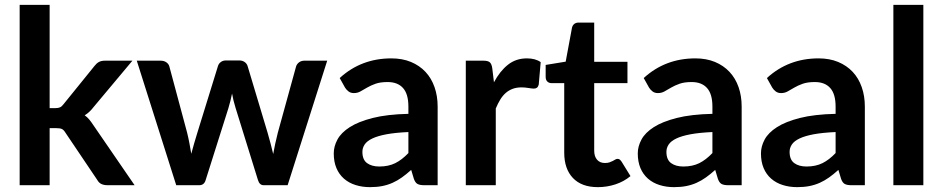

<svg xmlns="http://www.w3.org/2000/svg" viewBox="-20 -763 3886 791"><path d="M184.5 -743V-317.5H207.5Q220 -317.5 227.2 -320.8Q234.5 -324 242 -334L369.5 -491.5Q377.5 -502 387.2 -507.5Q397 -513 412.5 -513H525.5L366 -322.5Q349 -300 329 -288Q339.5 -280.5 347.8 -270.5Q356 -260.5 363.5 -249L534.5 0H423Q408.5 0 398 -4.8Q387.5 -9.5 380.5 -22L249.5 -216.5Q242.5 -228 235 -231.5Q227.5 -235 212.5 -235H184.5V0H61V-743Z M543.5 -513H642Q655.5 -513 665 -506.5Q674.5 -500 677.5 -490L751 -216Q756.5 -193.5 760.5 -172Q764.5 -150.5 768 -129.5Q773.5 -150.5 779.8 -172Q786 -193.5 793 -216L878 -491Q881 -501 889.8 -507.5Q898.5 -514 911 -514H965.5Q978.5 -514 987.8 -507.5Q997 -501 1000 -491L1082.5 -216Q1089 -193 1094.8 -171.5Q1100.5 -150 1105.5 -128.5Q1109.5 -150 1114 -171.5Q1118.5 -193 1124.5 -216L1200 -490Q1203.5 -500 1212.5 -506.5Q1221.5 -513 1234 -513H1328L1165 0H1066Q1049 0 1042.5 -22L950.5 -318.5Q941 -349 936 -377.5Q930 -347.5 921 -317.5L827.5 -22Q821.5 0 801 0H706Z M1727 0Q1709.5 0 1700 -5.2Q1690.5 -10.5 1685 -26.5L1674 -63Q1654.5 -45.5 1636 -32.2Q1617.5 -19 1597.5 -10Q1577.5 -1 1554.8 3.5Q1532 8 1504.5 8Q1472 8 1444.5 -0.8Q1417 -9.5 1397 -27Q1377 -44.5 1366 -70.5Q1355 -96.5 1355 -131Q1355 -160 1370.2 -188.2Q1385.5 -216.5 1421 -239.2Q1456.5 -262 1515.5 -277Q1574.5 -292 1662.5 -294V-324Q1662.5 -375.5 1640.5 -400.2Q1618.5 -425 1577 -425Q1547 -425 1527.2 -418Q1507.5 -411 1492.5 -402.2Q1477.5 -393.5 1465.2 -386.5Q1453 -379.5 1438 -379.5Q1425 -379.5 1416 -386.2Q1407 -393 1401.5 -402L1379.5 -441.5Q1468 -522.5 1592.5 -522.5Q1637.5 -522.5 1673 -507.8Q1708.5 -493 1733 -466.8Q1757.5 -440.5 1770.2 -404Q1783 -367.5 1783 -324V0ZM1542.5 -77Q1580.5 -77 1608.2 -90.8Q1636 -104.5 1662.5 -132.5V-219Q1608.5 -216.5 1572.2 -209.8Q1536 -203 1514 -192.5Q1492 -182 1482.5 -168Q1473 -154 1473 -137.5Q1473 -105 1492.2 -91Q1511.5 -77 1542.5 -77Z M1899 0V-513H1971.5Q1990.5 -513 1998 -506.2Q2005.5 -499.5 2008 -482L2015 -424Q2039.5 -470 2072.5 -496.2Q2105.5 -522.5 2150.5 -522.5Q2186 -522.5 2207.5 -507L2199.5 -414.5Q2197 -405.5 2192.2 -401.8Q2187.5 -398 2179.5 -398Q2172 -398 2157.2 -400.5Q2142.5 -403 2128.5 -403Q2108 -403 2092 -397Q2076 -391 2063.2 -379.8Q2050.5 -368.5 2040.8 -352.5Q2031 -336.5 2022.5 -316V0Z M2443 8Q2376 8 2340.2 -29.8Q2304.5 -67.5 2304.5 -134V-420.5H2252Q2242 -420.5 2235 -427Q2228 -433.5 2228 -446.5V-495.5L2310.5 -509L2336.5 -649Q2339 -659 2346 -664.5Q2353 -670 2364 -670H2428V-508.5H2565V-420.5H2428V-142.5Q2428 -118.5 2439.8 -105Q2451.5 -91.5 2472 -91.5Q2483.5 -91.5 2491.2 -94.2Q2499 -97 2504.8 -100Q2510.5 -103 2515 -105.8Q2519.5 -108.5 2524 -108.5Q2529.5 -108.5 2533 -105.8Q2536.5 -103 2540.5 -97.5L2577.5 -37.5Q2550.5 -15 2515.5 -3.5Q2480.5 8 2443 8Z M2979.5 0Q2962 0 2952.5 -5.2Q2943 -10.5 2937.5 -26.5L2926.5 -63Q2907 -45.5 2888.5 -32.2Q2870 -19 2850 -10Q2830 -1 2807.2 3.5Q2784.5 8 2757 8Q2724.5 8 2697 -0.8Q2669.5 -9.5 2649.5 -27Q2629.5 -44.5 2618.5 -70.5Q2607.5 -96.5 2607.5 -131Q2607.5 -160 2622.8 -188.2Q2638 -216.5 2673.5 -239.2Q2709 -262 2768 -277Q2827 -292 2915 -294V-324Q2915 -375.5 2893 -400.2Q2871 -425 2829.5 -425Q2799.5 -425 2779.8 -418Q2760 -411 2745 -402.2Q2730 -393.5 2717.8 -386.5Q2705.5 -379.5 2690.5 -379.5Q2677.5 -379.5 2668.5 -386.2Q2659.5 -393 2654 -402L2632 -441.5Q2720.5 -522.5 2845 -522.5Q2890 -522.5 2925.5 -507.8Q2961 -493 2985.5 -466.8Q3010 -440.5 3022.8 -404Q3035.5 -367.5 3035.5 -324V0ZM2795 -77Q2833 -77 2860.8 -90.8Q2888.5 -104.5 2915 -132.5V-219Q2861 -216.5 2824.8 -209.8Q2788.5 -203 2766.5 -192.5Q2744.5 -182 2735 -168Q2725.5 -154 2725.5 -137.5Q2725.5 -105 2744.8 -91Q2764 -77 2795 -77Z M3487 0Q3469.5 0 3460 -5.2Q3450.5 -10.5 3445 -26.5L3434 -63Q3414.5 -45.5 3396 -32.2Q3377.5 -19 3357.5 -10Q3337.5 -1 3314.8 3.5Q3292 8 3264.5 8Q3232 8 3204.5 -0.8Q3177 -9.5 3157 -27Q3137 -44.5 3126 -70.5Q3115 -96.5 3115 -131Q3115 -160 3130.2 -188.2Q3145.5 -216.5 3181 -239.2Q3216.5 -262 3275.5 -277Q3334.5 -292 3422.5 -294V-324Q3422.5 -375.5 3400.5 -400.2Q3378.5 -425 3337 -425Q3307 -425 3287.2 -418Q3267.5 -411 3252.5 -402.2Q3237.5 -393.5 3225.2 -386.5Q3213 -379.5 3198 -379.5Q3185 -379.5 3176 -386.2Q3167 -393 3161.5 -402L3139.5 -441.5Q3228 -522.5 3352.5 -522.5Q3397.5 -522.5 3433 -507.8Q3468.5 -493 3493 -466.8Q3517.5 -440.5 3530.2 -404Q3543 -367.5 3543 -324V0ZM3302.5 -77Q3340.5 -77 3368.2 -90.8Q3396 -104.5 3422.5 -132.5V-219Q3368.5 -216.5 3332.2 -209.8Q3296 -203 3274 -192.5Q3252 -182 3242.5 -168Q3233 -154 3233 -137.5Q3233 -105 3252.2 -91Q3271.5 -77 3302.5 -77Z M3784 -743V0H3660.5V-743Z"/></svg>

Font: Lato
Style: Bold
Weight: 700
Designer: Lukasz Dziedzic
Foundry: tyPoland Lukasz Dziedzic
Version: Version 2.007; 2014-02-27